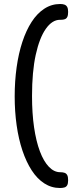

<svg xmlns="http://www.w3.org/2000/svg" viewBox="-20 -786 417 970"><path d="M283 163.8Q240 163.8 204 140.6Q168 117.5 140.4 75Q112.8 32.5 93.4 -25.2Q74 -83 64.1 -152.8Q54.2 -222.5 54.2 -299Q54.2 -375.8 64 -445.9Q73.8 -516 93 -574.4Q112.2 -632.8 139.9 -675.5Q167.5 -718.2 203.9 -742Q240.2 -765.8 284 -765.8Q297.2 -765.8 306 -762.5Q314.8 -759.2 319.5 -750.8Q324.2 -742.2 324.2 -725.8Q324.2 -709 320 -700.5Q315.8 -692 307.6 -689Q299.5 -686 288 -686H283Q243.8 -686 211.6 -640.5Q179.5 -595 160.6 -509.4Q141.8 -423.8 141.8 -301Q141.8 -213.5 152.1 -142.8Q162.5 -72 181.5 -21.5Q200.5 29 226.8 56.5Q253 84 284 84Q297.2 84 306 87Q314.8 90 319.5 98.5Q324.2 107 324.2 124.8Q324.2 141.5 319.4 150Q314.5 158.5 305.2 161.1Q296 163.8 283 163.8Z"/></svg>

Font: Fredoka Light
Style: Regular
Weight: 300
Designer: Ben Nathan
Foundry: Milena B. Brandão, Ben Nathan
Version: Version 2.001